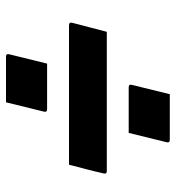

<svg xmlns="http://www.w3.org/2000/svg" viewBox="7 -620 586 640"><g transform="rotate(90 300.0 -300.0)"><path d="M294 -573H446Q457 -573 454 -562L423 -436H271Q260 -436 263 -447ZM86 -363H550Q561 -363 558 -352Q551 -321 544 -294.5Q537 -268 529 -237H65Q53 -237 56 -248Q64 -279 71 -305.5Q78 -332 86 -363ZM192 -164H344Q355 -164 352 -153L321 -27H169Q158 -27 161 -38Z"/></g></svg>

Font: Recursive Mn Lnr St
Style: Bold Italic
Weight: 700
Italic angle: -15°
Monospace: yes
Version: Version 1.079;hotconv 1.0.112;makeotfexe 2.5.65598; ttfautoh